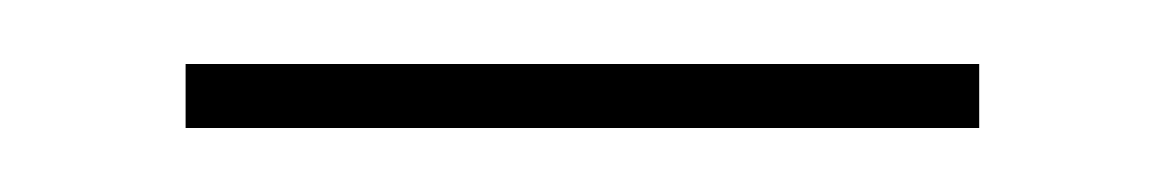

<svg xmlns="http://www.w3.org/2000/svg" viewBox="-20 -261 364 60"><path d="M38 -221V-241H286V-221Z"/></svg>

Font: Arapey Thin-Display
Style: Regular
Weight: 100
Designer: Eduardo Rodriguez Tunni
Foundry: Eduardo Rodriguez Tunni
Version: Version 4.000